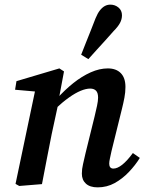

<svg xmlns="http://www.w3.org/2000/svg" viewBox="-20 -794 631 828"><path d="M63 8 47 -1 135 -420 170 -396 45 -407 51 -444 236 -499 256 -486 232 -358V-350L203 -216Q192 -163 182 -109Q172 -55 161 0ZM401 14Q368 14 350.5 -2Q333 -18 333 -45Q333 -65 338 -86Q343 -107 349 -134L388 -292Q394 -317 398.5 -338Q403 -359 403 -373Q403 -394 394 -403Q385 -412 369 -412Q351 -412 328 -402.5Q305 -393 277.5 -373.5Q250 -354 217 -323L214 -367H224Q259 -406 296 -435.5Q333 -465 371 -482Q409 -499 445 -499Q481 -499 501 -478.5Q521 -458 521 -419Q521 -396 516.5 -372.5Q512 -349 506 -325L461 -143Q457 -124 454 -110.5Q451 -97 451 -88Q451 -78 455.5 -72.5Q460 -67 469 -67Q486 -67 507 -83.5Q528 -100 553 -134L583 -113Q564 -82 536 -52.5Q508 -23 474.5 -4.5Q441 14 401 14ZM330 -558Q340 -584 350.5 -610Q361 -636 371.5 -662.5Q382 -689 392 -715Q401 -737 411 -749.5Q421 -762 432 -768Q443 -774 456 -774Q476 -774 491 -761.5Q506 -749 506 -728Q506 -711 497.5 -695Q489 -679 470 -660Q452 -639 433.5 -619Q415 -599 397 -579Q379 -559 361 -539Z"/></svg>

Font: Source Serif 4 18pt SemiBold
Style: Italic
Weight: 600
Italic angle: -12°
Designer: Frank Grießhammer
Foundry: Adobe Systems Incorporated
Version: Version 4.004;hotconv 1.0.116;makeotfexe 2.5.65601